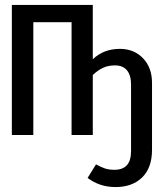

<svg xmlns="http://www.w3.org/2000/svg" viewBox="-20 -547 640 778"><path d="M596 -211V60Q596 133 556 172Q516 211 448 211Q384 211 335 174L369 119Q389 130 405 135.5Q421 141 444 141Q511 141 511 66V-205Q511 -242 494.5 -262Q478 -282 446 -282Q419 -282 398 -272.5Q377 -263 356 -243V0H270V-457H115V0H28V-527H356V-307Q400 -349 466 -349Q523 -349 559.5 -311Q596 -273 596 -211Z"/></svg>

Font: Fira Mono
Style: Regular
Weight: 400
Designer: Carrois Corporate & Edenspiekermann AG
Foundry: Carrois Corporate GbR & Edenspiekermann AG
Version: Version 3.206